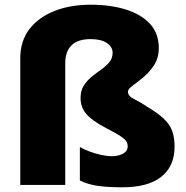

<svg xmlns="http://www.w3.org/2000/svg" viewBox="-20 -785 790 815"><path d="M654 -581Q654 -539 634 -508.5Q614 -478 588.5 -457Q563 -436 543 -421.5Q523 -407 523 -396Q523 -377 549 -364.5Q575 -352 624 -320Q674 -289 697.5 -255Q721 -221 721 -163Q721 -79 664.5 -34.5Q608 10 500 10Q433 10 392 3.5Q351 -3 319 -19V-161Q336 -151 360 -142Q384 -133 409.5 -127.5Q435 -122 455 -122Q483 -122 502.5 -133Q522 -144 522 -164Q522 -175 516.5 -184.5Q511 -194 491.5 -207Q472 -220 431 -241Q370 -273 346 -301.5Q322 -330 322 -369Q322 -400 335.5 -421.5Q349 -443 369.5 -459.5Q390 -476 410.5 -490.5Q431 -505 444.5 -521.5Q458 -538 458 -561Q458 -586 433.5 -602.5Q409 -619 365 -619Q310 -619 283.5 -592.5Q257 -566 257 -517V0H66V-537Q66 -611 105 -661.5Q144 -712 211.5 -738.5Q279 -765 365 -765Q449 -765 514.5 -744.5Q580 -724 617 -683.5Q654 -643 654 -581Z"/></svg>

Font: Noto Sans Khmer UI Black
Style: Regular
Weight: 900
Designer: Danh Hong and the Monotype Design Team
Foundry: Monotype Imaging Inc.
Version: Version 2.002; ttfautohint (v1.8.4.7-5d5b)